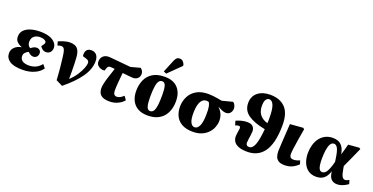

<svg xmlns="http://www.w3.org/2000/svg" viewBox="-28 -1640 4838 2491"><g transform="rotate(20 2391.0 -394.0)"><path d="M272 14Q152 14 94.5 -25Q37 -64 37 -131Q37 -180 73 -214Q109 -248 165 -258V-260Q123 -275 96.5 -302Q70 -329 71 -374Q71 -425 104 -460Q137 -495 194.5 -513Q252 -531 326 -531Q441 -531 501.5 -490Q562 -449 561 -388Q560 -353 539 -329.5Q518 -306 480 -306Q453 -306 430.5 -323.5Q408 -341 400 -359Q418 -383 426 -395Q434 -407 434 -420Q434 -437 409.5 -450Q385 -463 347 -463Q299 -463 266.5 -437.5Q234 -412 233 -359Q233 -306 274 -284Q291 -299 311 -309Q331 -319 351 -319Q378 -319 395 -304Q412 -289 412 -262Q411 -231 392.5 -212.5Q374 -194 346 -194Q324 -194 305.5 -206Q287 -218 272 -233Q250 -223 230 -203.5Q210 -184 210 -154Q210 -111 242.5 -89Q275 -67 332 -67Q384 -67 427 -87Q470 -107 503 -149L542 -102Q507 -49 435.5 -17.5Q364 14 272 14Z M829 34 738 -11Q735 -59 732.5 -96Q730 -133 726.5 -168Q723 -203 718.5 -242Q714 -281 708 -332Q702 -382 693.5 -407Q685 -432 672.5 -440.5Q660 -449 643 -449Q621 -449 595 -437L579 -489Q610 -504 654 -517.5Q698 -531 737 -531Q776 -531 806 -518.5Q836 -506 854.5 -472.5Q873 -439 878 -378Q881 -341 882.5 -291.5Q884 -242 884.5 -187Q885 -132 884 -81Q939 -132 974 -186.5Q1009 -241 1026.5 -286Q1044 -331 1044 -356Q1044 -374 1035.5 -386Q1027 -398 1000 -406L952 -421Q945 -472 965 -501.5Q985 -531 1031 -531Q1076 -531 1102.5 -500.5Q1129 -470 1129 -414Q1129 -305 1052 -195Q975 -85 829 34Z M1477 14Q1413 14 1378.5 -3.5Q1344 -21 1331 -50Q1318 -79 1318 -112Q1318 -140 1326 -177.5Q1334 -215 1351.5 -270Q1369 -325 1396 -406Q1378 -408 1362 -409.5Q1346 -411 1333 -411Q1317 -411 1307.5 -403.5Q1298 -396 1290 -373L1280 -341Q1252 -338 1225.5 -346.5Q1199 -355 1181.5 -375Q1164 -395 1164 -427Q1164 -474 1197 -503.5Q1230 -533 1292 -527L1579 -500L1708 -535Q1729 -520 1738 -501Q1747 -482 1747 -462Q1747 -426 1722.5 -402Q1698 -378 1656 -378Q1640 -378 1601 -382.5Q1562 -387 1511 -392Q1503 -315 1498 -252.5Q1493 -190 1493 -143Q1493 -76 1544 -76Q1567 -76 1589.5 -88.5Q1612 -101 1636 -123L1671 -73Q1642 -36 1589.5 -11Q1537 14 1477 14Z M2000 16Q1918 16 1863.5 -16Q1809 -48 1782 -104.5Q1755 -161 1755 -235Q1755 -318 1784.5 -385.5Q1814 -453 1877.5 -493Q1941 -533 2044 -533Q2163 -533 2225 -466Q2287 -399 2287 -283Q2287 -224 2271.5 -170.5Q2256 -117 2222 -75Q2188 -33 2133.5 -8.5Q2079 16 2000 16ZM2013 -49Q2046 -49 2063 -79.5Q2080 -110 2086 -166Q2092 -222 2092 -299Q2092 -382 2079.5 -424.5Q2067 -467 2031 -467Q2006 -467 1988.5 -446.5Q1971 -426 1961.5 -372Q1952 -318 1952 -220Q1952 -134 1965.5 -91.5Q1979 -49 2013 -49ZM2044 -577 2006 -594 2076 -764Q2089 -795 2104.5 -808.5Q2120 -822 2144 -822Q2171 -822 2189 -805Q2207 -788 2216 -761V-746Z M2625 14Q2533 14 2473.5 -19Q2414 -52 2386 -110Q2358 -168 2359 -244Q2361 -317 2393 -379.5Q2425 -442 2489.5 -479.5Q2554 -517 2652 -517Q2682 -517 2717 -513Q2752 -509 2785 -503.5Q2818 -498 2840 -493L2987 -531Q3007 -516 3016.5 -493Q3026 -470 3026 -450Q3026 -434 3018.5 -413.5Q3011 -393 2992 -378Q2973 -363 2939 -364Q2918 -365 2889.5 -376.5Q2861 -388 2832 -404L2831 -402Q2865 -370 2884 -328.5Q2903 -287 2902 -233Q2901 -190 2884 -146.5Q2867 -103 2832.5 -66.5Q2798 -30 2746.5 -8Q2695 14 2625 14ZM2627 -49Q2665 -49 2689.5 -96.5Q2714 -144 2716 -251Q2718 -330 2709.5 -368Q2701 -406 2689 -421Q2672 -426 2656 -426Q2609 -426 2581.5 -378Q2554 -330 2551 -238Q2548 -134 2570 -91.5Q2592 -49 2627 -49Z M3380 16Q3302 16 3256 -2.5Q3210 -21 3190 -52.5Q3170 -84 3171 -123Q3172 -153 3177.5 -185Q3183 -217 3184 -232Q3185 -247 3180.5 -255.5Q3176 -264 3163 -264Q3143 -264 3115 -252L3097 -310Q3128 -325 3168.5 -336Q3209 -347 3249 -347Q3304 -347 3328.5 -322Q3353 -297 3353 -256Q3353 -234 3348.5 -203.5Q3344 -173 3339.5 -143.5Q3335 -114 3335 -95Q3335 -50 3380 -50Q3426 -50 3453 -118.5Q3480 -187 3493 -337Q3340 -366 3257 -424Q3174 -482 3174 -584Q3174 -677 3238.5 -729.5Q3303 -782 3409 -782Q3545 -782 3619 -704.5Q3693 -627 3692 -461Q3691 -329 3668 -237.5Q3645 -146 3603 -90.5Q3561 -35 3504 -9.5Q3447 16 3380 16ZM3498 -422Q3500 -441 3500.5 -460.5Q3501 -480 3500 -501Q3500 -616 3478 -669.5Q3456 -723 3416 -723Q3391 -723 3372.5 -697Q3354 -671 3354 -611Q3354 -464 3498 -422Z M3892 14Q3834 14 3804.5 -7Q3775 -28 3765 -61Q3755 -94 3755 -132Q3755 -162 3761 -252.5Q3767 -343 3777 -511L3956 -525L3973 -511Q3958 -425 3946 -352Q3934 -279 3927.5 -226.5Q3921 -174 3921 -150Q3921 -124 3933 -108.5Q3945 -93 3979 -93Q3999 -93 4022 -99.5Q4045 -106 4063 -114L4078 -65Q4039 -27 3994.5 -6.5Q3950 14 3892 14Z M4327 15Q4259 15 4213.5 -19.5Q4168 -54 4146 -111.5Q4124 -169 4124 -237Q4124 -294 4138.5 -347.5Q4153 -401 4183 -443Q4213 -485 4259 -509.5Q4305 -534 4368 -534Q4403 -534 4437 -521.5Q4471 -509 4497 -474Q4523 -439 4536 -372H4537Q4549 -411 4558 -444.5Q4567 -478 4578 -519L4729 -531L4746 -518Q4710 -436 4679.5 -369.5Q4649 -303 4620 -240L4624 -213Q4637 -135 4652.5 -105Q4668 -75 4695 -75Q4717 -75 4750 -94L4766 -42Q4752 -31 4728 -18Q4704 -5 4675.5 4.5Q4647 14 4617 14Q4571 14 4538.5 -13.5Q4506 -41 4497 -120H4496Q4475 -53 4434.5 -19Q4394 15 4327 15ZM4381 -68Q4421 -68 4447.5 -117Q4474 -166 4495 -251L4491 -279Q4477 -384 4456.5 -426Q4436 -468 4403 -468Q4372 -468 4354 -436.5Q4336 -405 4328 -350.5Q4320 -296 4320 -227Q4320 -149 4334 -108.5Q4348 -68 4381 -68Z"/></g></svg>

Font: Literata 36pt ExtraBold
Style: Italic
Weight: 800
Italic angle: -2°
Designer: Latin by Veronika Burian and Jose Scaglione. Greek by Irene Vlachou. Cyrillic by Vera Evstafieva
Foundry: TypeTogether
Version: Version 3.002